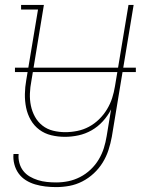

<svg xmlns="http://www.w3.org/2000/svg" viewBox="-20 -550 640 783"><path d="M209 213Q187 213 165.5 210.5Q144 208 123.5 202Q103 196 85.5 185Q68 174 56 157.5Q44 141 38.5 120Q33 99 35 78H56Q54 96 59 114.5Q64 133 75 147Q86 161 101.5 170Q117 179 134.5 184.5Q152 190 171 192Q190 194 209 194Q234 194 258.5 189Q283 184 306.5 172Q330 160 349.5 141.5Q369 123 382.5 100.5Q396 78 403.5 54Q411 30 415 5L433 -104Q420 -78 399.5 -55.5Q379 -33 353.5 -18.5Q328 -4 300 2Q272 8 245 8Q216 8 189 1.5Q162 -5 140.5 -21Q119 -37 105.5 -60.5Q92 -84 86.5 -111Q81 -138 81.5 -166.5Q82 -195 87 -223L135 -511H66V-530H159L108 -220Q103 -195 102 -169Q101 -143 106 -119Q111 -95 122.5 -74Q134 -53 153 -38Q172 -23 196.5 -17Q221 -11 246 -11Q270 -11 295 -16Q320 -21 342.5 -33Q365 -45 384 -63.5Q403 -82 416.5 -104.5Q430 -127 437.5 -150.5Q445 -174 449 -199L504 -530H525L436 8Q431 35 422.5 61.5Q414 88 399 112.5Q384 137 362.5 157Q341 177 315.5 190Q290 203 263 208Q236 213 209 213ZM41 -256V-274H534V-256Z"/></svg>

Font: Iosevka Slab Thin Extended
Style: Italic
Weight: 100
Width: 7
Italic angle: -9°
Monospace: yes
Designer: Belleve Invis
Foundry: Belleve Invis
Version: Version 11.1.0; ttfautohint (v1.8.3)